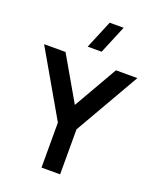

<svg xmlns="http://www.w3.org/2000/svg" viewBox="-175 -1083 962 1183"><g transform="rotate(20 306.0 -491.0)"><path d="M245 0H367V-295L611.5 -720H471L306 -433L140.5 -720H0L245 -295ZM257.5 -797.5H349L426 -982.5H334.5Z"/></g></svg>

Font: Manrope
Style: Bold
Weight: 700
Designer: Mikhail Sharanda
Foundry: Mikhail Sharanda
Version: Version 4.505;FEAKit 1.0